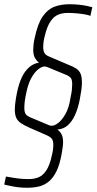

<svg xmlns="http://www.w3.org/2000/svg" viewBox="-30 -716 456 907"><path d="M98 171Q78 171 60 169Q42 167 24.5 163.5Q7 160 -10 156L-2 118Q16 121 34 124Q52 127 70 128.5Q88 130 106 130Q130 130 151 122Q172 114 188.5 89.5Q205 65 215 18Q219 2 220.5 -10Q222 -22 222 -31Q222 -53 213.5 -62Q205 -71 191 -77L111 -112Q86 -123 70 -133.5Q54 -144 47 -159Q40 -174 40 -199Q40 -212 42.5 -232Q45 -252 50 -277Q59 -321 73 -350.5Q87 -380 107.5 -398Q128 -416 154 -420Q141 -431 134 -444.5Q127 -458 127 -481Q127 -492 128.5 -506Q130 -520 134 -537Q148 -604 171.5 -638Q195 -672 226.5 -684Q258 -696 298 -696Q320 -696 340.5 -694Q361 -692 378.5 -688.5Q396 -685 406 -682L397 -641Q388 -645 371 -648Q354 -651 332.5 -653Q311 -655 290 -655Q266 -655 245.5 -647Q225 -639 208.5 -615Q192 -591 181 -544Q177 -529 175.5 -516Q174 -503 174 -494Q174 -480 177.5 -471Q181 -462 187.5 -457Q194 -452 204 -448L291 -411Q315 -402 329.5 -392.5Q344 -383 350.5 -368Q357 -353 357 -325Q357 -311 354.5 -292Q352 -273 347 -247Q339 -205 324.5 -173Q310 -141 289.5 -123.5Q269 -106 241 -104Q255 -94 261.5 -80Q268 -66 268 -44Q268 -33 266 -19Q264 -5 261 12Q252 62 236.5 93.5Q221 125 200 142Q179 159 153.5 165Q128 171 98 171ZM215 -122Q228 -122 245.5 -135.5Q263 -149 279.5 -178Q296 -207 303 -254Q308 -277 309.5 -291Q311 -305 311 -317Q311 -338 305.5 -346Q300 -354 288 -360L199 -397Q192 -400 188 -401Q184 -402 181 -402Q168 -402 151 -389Q134 -376 118.5 -348.5Q103 -321 94 -277Q89 -253 87 -237.5Q85 -222 85 -208Q85 -186 91 -177.5Q97 -169 110 -163L198 -126Q205 -123 209 -122.5Q213 -122 215 -122Z"/></svg>

Font: Saira ExtraCondensed ExtraLight
Style: Italic
Weight: 250
Width: 2
Italic angle: -12°
Designer: Hector Gatti with collaboration of the Omnibus-Type team
Foundry: Omnibus-Type
Version: Version 1.101